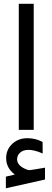

<svg xmlns="http://www.w3.org/2000/svg" viewBox="-20 -702 283 1037"><path d="M60.1 241.2H58.1L11.7 252V314.9L223.1 267.6V203.6C184.6 210.4 157.2 214.8 141.1 216.8H138.7C135.3 216.8 132.3 216.3 128.9 215.3C91.8 202.1 72.8 183.6 72.3 158.7C72.3 145.5 77.1 133.8 86.4 124.5C97.7 112.8 113.3 107.4 134.3 107.4C155.3 107.4 180.7 113.8 210.4 127L210 64.9C186 51.3 158.2 44.4 127.4 44.4C92.8 44.4 64 56.2 41.5 79.6C22.5 99.6 13.2 124 13.2 152.3C13.2 187 28.3 216.3 58.6 239.7ZM81.5 -0.5H162.1V-681.6H81.5Z"/></svg>

Font: Nahid
Style: Regular
Weight: 400
Foundry: DejaVu fonts team - Redesigned by Saber Rastikerdar
Version: Version 0.3.0